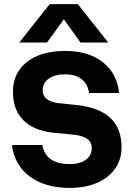

<svg xmlns="http://www.w3.org/2000/svg" viewBox="-20 -907 650 935"><path d="M222 -887H359L507 -700H372L291 -813L209 -700H74ZM340 -251 238 -261Q144 -271 93.5 -322Q43 -373 43 -460Q43 -552 111.5 -605.5Q180 -659 297 -659Q410 -659 480 -604.5Q550 -550 560 -454H414Q399 -545 295 -545Q247 -545 217.5 -524Q188 -503 188 -468Q188 -414 264 -405L357 -395Q572 -371 572 -190Q572 -130 540.5 -85.5Q509 -41 452.5 -16.5Q396 8 320 8Q199 8 124.5 -48Q50 -104 38 -201H186Q202 -108 321 -108Q369 -108 398 -129Q427 -150 427 -186Q427 -242 340 -251Z"/></svg>

Font: Overused Grotesk
Style: Bold
Weight: 700
Version: Version 0.003